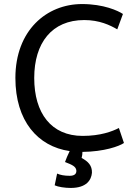

<svg xmlns="http://www.w3.org/2000/svg" viewBox="-20 -732 654 948"><path d="M383 48C415 65 435 85 434 121C431 156 408 196 329 196C301 196 267 191 250 183L262 125C277 132 298 136 324 136C347 136 358 127 357 110C355 90 337 82 301 68C306 53 315 33 324 14C166 -9 56 -135 56 -347C56 -582 210 -712 385 -712C492 -712 563 -679 587 -663L559 -587C523 -608 471 -633 396 -633C236 -633 149 -520 149 -347C149 -173 233 -61 388 -61C476 -61 534 -83 567 -100L592 -26C569 -10 494 17 387 18C387 27 386 38 383 48Z"/></svg>

Font: Repo Regular
Style: Regular
Weight: 400
Designer: Stefan Peev
Foundry: Context Ltd
Version: Version 1.502